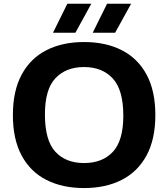

<svg xmlns="http://www.w3.org/2000/svg" viewBox="-20 -968 874 998"><path d="M417 9.5Q304.5 9.5 221.2 -32.8Q138 -75 92.5 -159.5Q47 -244 47 -370Q47 -496 92.8 -580.5Q138.5 -665 221.5 -707.2Q304.5 -749.5 417 -749.5Q530 -749.5 613.2 -707Q696.5 -664.5 742 -580Q787.5 -495.5 787.5 -370Q787.5 -244.5 741.8 -160Q696 -75.5 612.8 -33Q529.5 9.5 417 9.5ZM417 -120.5Q512.5 -120.5 566.8 -179Q621 -237.5 621 -366.5Q621 -500.5 566.2 -560Q511.5 -619.5 417 -619.5Q323 -619.5 268.2 -561.5Q213.5 -503.5 213.5 -373.5Q213.5 -238.5 267.5 -179.5Q321.5 -120.5 417 -120.5ZM462 -798 536.5 -948.5H661.5L578.5 -798ZM255.5 -798 330 -948.5H454.5L372 -798Z"/></svg>

Font: Encode Sans Semi Expanded
Style: Bold
Weight: 700
Width: 6
Designer: Multiple Designers
Foundry: Impallari Type
Version: Version 3.000; ttfautohint (v1.8.3) -l 8 -r 50 -G 200 -x 14 